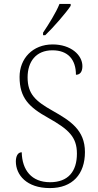

<svg xmlns="http://www.w3.org/2000/svg" viewBox="-20 -951 502 981"><path d="M200 -784V-771H211C253 -811 318 -886 341 -921V-931H284C266 -886 230 -829 200 -784ZM235 10C351 10 414 -62 414 -174C414 -287 339 -334 249 -385C162 -434 121 -470 121 -556C121 -635 163 -694 248 -694C327 -694 368 -647 368 -569C388 -569 401 -583 401 -613C401 -670 342 -724 249 -724C147 -724 80 -652 80 -558C80 -450 129 -403 226 -349C331 -290 373 -251 373 -166C373 -75 328 -20 236 -20C141 -20 93 -82 91 -173C70 -173 61 -151 61 -126C61 -58 115 10 235 10Z"/></svg>

Font: Noto Serif Ethiopic SemiCondensed ExtraLight
Style: Regular
Weight: 200
Width: 4
Designer: Monotype Design Team
Foundry: Monotype Imaging Inc.
Version: Version 2.102